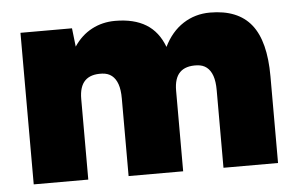

<svg xmlns="http://www.w3.org/2000/svg" viewBox="-42 -572 976 631"><g transform="rotate(-5 445.5 -256.0)"><path d="M45 0V-500H215L222 -439Q246 -475 281 -493.5Q316 -512 358 -512Q420 -512 460 -487.5Q500 -463 519 -412Q543 -461 582.5 -486.5Q622 -512 671 -512Q763 -512 807 -457Q851 -402 851 -286V0H671V-256Q671 -285 664.5 -303.5Q658 -322 645.5 -332Q633 -342 614 -343Q576 -345 557 -326Q538 -307 538 -266V0H358V-256Q358 -285 351.5 -303.5Q345 -322 332.5 -332Q320 -342 301 -343Q263 -345 244 -326Q225 -307 225 -266V0Z"/></g></svg>

Font: Figtree Black
Style: Regular
Weight: 900
Designer: Erik Kennedy
Foundry: Erik Kennedy
Version: Version 2.001;gftools[0.9.30]